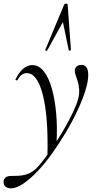

<svg xmlns="http://www.w3.org/2000/svg" viewBox="-78 -752 541 1053"><path d="M293 -727 311 -478Q311 -475 305 -474.5Q299 -474 299 -477L267 -631L180 -474Q179 -472 174 -473.5Q169 -475 170 -478L274 -727Q276 -732 284.5 -732Q293 -732 293 -727ZM-18 281Q-36 281 -48 271.5Q-60 262 -58 239Q-51 213 -18 213Q3 213 23.5 212Q44 211 63.5 205.5Q83 200 101 188Q123 173 152 136.5Q181 100 213 52.5Q245 5 274 -45Q303 -95 323.5 -139Q344 -183 351 -211Q358 -240 356 -264Q354 -288 348 -306.5Q342 -325 337 -339.5Q332 -354 332 -363Q332 -378 342 -387Q352 -396 368 -396Q389 -396 397.5 -381Q406 -366 406 -341Q406 -305 390 -254.5Q374 -204 346.5 -145Q319 -86 283.5 -26.5Q248 33 208.5 88.5Q169 144 128 187Q87 230 49.5 255.5Q12 281 -18 281ZM182 113Q188 -108 157.5 -229.5Q127 -351 69 -351Q56 -351 42.5 -343Q29 -335 19 -314Q17 -310 11.5 -311.5Q6 -313 7 -317Q26 -355 49 -375Q72 -395 100 -395Q135 -395 162 -361Q189 -327 206 -267.5Q223 -208 230 -130.5Q237 -53 232 35Z"/></svg>

Font: Cormorant
Style: Italic
Weight: 400
Italic angle: -10°
Designer: Christian Thalmann (Catharsis Fonts)
Foundry: Catharsis Fonts
Version: Version 4.000